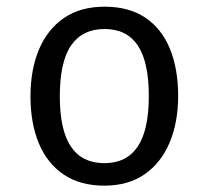

<svg xmlns="http://www.w3.org/2000/svg" viewBox="-20 -558 640 589"><path d="M301 -537.5Q375.5 -537.5 425.8 -503.8Q476 -470 501.2 -408.5Q526.5 -347 526.5 -263.5Q526.5 -183 500.5 -121Q474.5 -59 424.2 -23.8Q374 11.5 300 11.5Q226 11.5 175.5 -22.5Q125 -56.5 99.2 -118.2Q73.5 -180 73.5 -262.5Q73.5 -344 99.5 -406Q125.5 -468 176.2 -502.8Q227 -537.5 301 -537.5ZM301 -469Q233 -469 198.2 -418.8Q163.5 -368.5 163.5 -262.5Q163.5 -158.5 197.8 -108Q232 -57.5 300 -57.5Q368 -57.5 402.2 -108Q436.5 -158.5 436.5 -263.5Q436.5 -368.5 402.5 -418.8Q368.5 -469 301 -469Z"/></svg>

Font: Fira Code Light
Style: Regular
Weight: 400
Monospace: yes
Version: Version 5.002